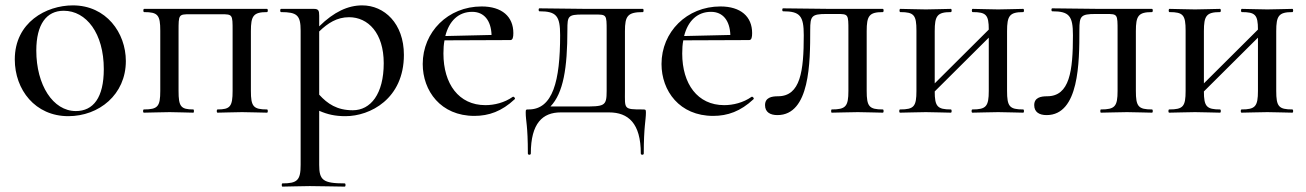

<svg xmlns="http://www.w3.org/2000/svg" viewBox="-20 -419 4858 714"><path d="M234 13C348 13 448 -67 448 -192C448 -297 375 -399 251 -399C152 -399 35 -336 35 -198C35 -85 111 13 234 13ZM262 -6C177 -6 115 -103 115 -231C115 -329 153 -379 217 -379C301 -379 366 -295 366 -162C366 -56 327 -6 262 -6Z M973 -12C922 -12 913 -23 913 -81V-303C913 -360 922 -374 973 -374C977 -374 977 -386 973 -386H516C512 -386 512 -374 516 -374C567 -374 576 -363 576 -305V-81C576 -23 567 -12 515 -12C511 -12 511 0 515 0C542 0 576 -2 611 -2C643 -2 674 0 699 0C702 0 702 -12 699 -12C652 -12 644 -23 644 -81V-303C644 -365 644 -366 687 -366H803C845 -366 845 -365 845 -305V-81C845 -23 836 -12 789 -12C785 -12 785 0 789 0C813 0 847 -2 880 -2C914 -2 947 0 973 0C977 0 977 -12 973 -12Z M1327 -399C1274 -399 1222 -375 1167 -321V-361C1167 -380 1164 -386 1147 -386H1025C1021 -386 1021 -374 1025 -374C1085 -374 1098 -362 1098 -305V194C1098 251 1086 263 1030 263C1027 263 1027 275 1030 275C1057 275 1093 273 1132 273C1181 273 1226 275 1262 275C1266 275 1266 263 1262 263C1181 263 1167 251 1167 194V-7C1199 7 1227 13 1265 13C1356 13 1482 -51 1482 -215C1482 -332 1409 -399 1327 -399ZM1292 -9C1233 -9 1198 -33 1167 -67V-302C1199 -333 1233 -355 1278 -355C1349 -355 1407 -296 1407 -184C1407 -69 1358 -9 1292 -9Z M1887 -59C1856 -37 1818 -28 1785 -28C1686 -28 1629 -107 1629 -220C1629 -238 1630 -254 1633 -269L1878 -270C1887 -270 1889 -281 1889 -296C1889 -357 1847 -395 1771 -395C1646 -395 1552 -300 1552 -181C1552 -81 1619 12 1744 12C1798 12 1846 -5 1894 -50C1898 -53 1891 -61 1887 -59ZM1736 -375C1780 -375 1806 -343 1808 -289L1636 -285C1650 -341 1685 -375 1736 -375Z M2371 -12C2298 -12 2304 -13 2304 -81V-303C2304 -360 2314 -374 2371 -374C2374 -374 2374 -386 2371 -386H2159C2133 -386 2009 -388 1986 -388C1982 -388 1982 -377 1986 -377C2049 -377 2063 -360 2063 -288C2063 -118 2036 -12 1946 -12C1936 -12 1935 -12 1935 0C1935 31 1943 46 1943 152C1943 158 1954 158 1954 152C1954 39 1998 -1 2065 -1H2245C2316 -1 2363 39 2363 152C2363 158 2374 158 2374 152C2374 52 2382 28 2382 0C2382 -11 2381 -12 2371 -12ZM2236 -81C2236 -23 2228 -23 2144 -23H2027C2075 -73 2090 -166 2090 -308C2090 -359 2092 -365 2147 -365H2189C2236 -365 2236 -366 2236 -305Z M2775 -59C2744 -37 2706 -28 2673 -28C2574 -28 2517 -107 2517 -220C2517 -238 2518 -254 2521 -269L2766 -270C2775 -270 2777 -281 2777 -296C2777 -357 2735 -395 2659 -395C2534 -395 2440 -300 2440 -181C2440 -81 2507 12 2632 12C2686 12 2734 -5 2782 -50C2786 -53 2779 -61 2775 -59ZM2624 -375C2668 -375 2694 -343 2696 -289L2524 -285C2538 -341 2573 -375 2624 -375Z M2871 9C2992 9 2993 -187 2993 -308C2993 -359 2998 -367 3053 -367H3093C3135 -367 3135 -366 3135 -305V-81C3135 -23 3125 -12 3073 -12C3070 -12 3070 0 3073 0C3100 0 3135 -2 3170 -2C3204 -2 3237 0 3263 0C3267 0 3267 -12 3263 -12C3212 -12 3203 -23 3203 -81V-303C3203 -360 3212 -374 3263 -374C3267 -374 3267 -386 3263 -386H3065C3039 -386 2915 -388 2892 -388C2888 -388 2888 -377 2892 -377C2955 -377 2969 -360 2969 -288C2969 -155 2957 -61 2873 -61C2849 -61 2825 -56 2825 -28C2825 -2 2844 9 2871 9Z M3785 -12C3734 -12 3725 -23 3725 -81V-303C3725 -360 3734 -374 3785 -374C3789 -374 3789 -386 3785 -386C3760 -386 3726 -384 3692 -384C3657 -384 3623 -386 3597 -386C3593 -386 3593 -374 3597 -374C3647 -374 3657 -364 3657 -309L3456 -109V-303C3456 -360 3465 -374 3516 -374C3520 -374 3520 -386 3516 -386C3491 -386 3457 -384 3423 -384C3388 -384 3354 -386 3328 -386C3324 -386 3324 -374 3328 -374C3379 -374 3388 -363 3388 -305V-81C3388 -23 3379 -12 3327 -12C3323 -12 3323 0 3327 0C3354 0 3388 -2 3423 -2C3457 -2 3490 0 3516 0C3520 0 3520 -12 3516 -12C3466 -12 3456 -23 3456 -79L3657 -279V-81C3657 -23 3647 -12 3596 -12C3592 -12 3592 0 3596 0C3622 0 3657 -2 3692 -2C3726 -2 3759 0 3785 0C3789 0 3789 -12 3785 -12Z M3872 9C3993 9 3994 -187 3994 -308C3994 -359 3999 -367 4054 -367H4094C4136 -367 4136 -366 4136 -305V-81C4136 -23 4126 -12 4074 -12C4071 -12 4071 0 4074 0C4101 0 4136 -2 4171 -2C4205 -2 4238 0 4264 0C4268 0 4268 -12 4264 -12C4213 -12 4204 -23 4204 -81V-303C4204 -360 4213 -374 4264 -374C4268 -374 4268 -386 4264 -386H4066C4040 -386 3916 -388 3893 -388C3889 -388 3889 -377 3893 -377C3956 -377 3970 -360 3970 -288C3970 -155 3958 -61 3874 -61C3850 -61 3826 -56 3826 -28C3826 -2 3845 9 3872 9Z M4786 -12C4735 -12 4726 -23 4726 -81V-303C4726 -360 4735 -374 4786 -374C4790 -374 4790 -386 4786 -386C4761 -386 4727 -384 4693 -384C4658 -384 4624 -386 4598 -386C4594 -386 4594 -374 4598 -374C4648 -374 4658 -364 4658 -309L4457 -109V-303C4457 -360 4466 -374 4517 -374C4521 -374 4521 -386 4517 -386C4492 -386 4458 -384 4424 -384C4389 -384 4355 -386 4329 -386C4325 -386 4325 -374 4329 -374C4380 -374 4389 -363 4389 -305V-81C4389 -23 4380 -12 4328 -12C4324 -12 4324 0 4328 0C4355 0 4389 -2 4424 -2C4458 -2 4491 0 4517 0C4521 0 4521 -12 4517 -12C4467 -12 4457 -23 4457 -79L4658 -279V-81C4658 -23 4648 -12 4597 -12C4593 -12 4593 0 4597 0C4623 0 4658 -2 4693 -2C4727 -2 4760 0 4786 0C4790 0 4790 -12 4786 -12Z"/></svg>

Font: Cormorant Infant Book
Style: Regular
Weight: 500
Designer: Christian Thalmann (Catharsis Fonts)
Version: Version 1.000;PS 002.000;hotconv 1.0.88;makeotf.lib2.5.64775